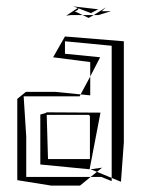

<svg xmlns="http://www.w3.org/2000/svg" viewBox="-20 -567 461 600"><path d="M126 -216 123 -214 106 -209V-53L260 -38L294 -215L126 -216ZM293 -388 183 -399V-438L329 -424V-11L358 1L367 -122V-438L183 -453L146 -388L262 -373V-328ZM258 -208 261 -204V-70H130L126 -208ZM34 -258V-4L140 13H230L263 -14H62V-140L54 -265V-266H229L232 -272L151 -280H61ZM262 -269V-328L232 -272ZM329 -1V-11L283 -30L263 -14H297ZM299 -43 263 -38 283 -30ZM287 -538 209 -547 223 -542 187 -518 202 -520H238L213 -532L218 -533L224 -537L225 -541L267 -525L265 -527H266ZM273 -520H288L327 -532H298L311 -544ZM257 -511 273 -520H238Z"/></svg>

Font: Quebrada
Style: Regular
Weight: 400
Designer: deFharo
Foundry: deFharo
Version: Version 1.034 2012